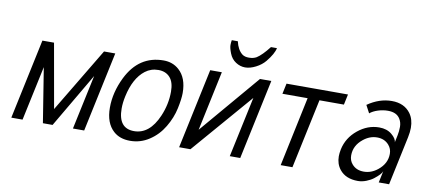

<svg xmlns="http://www.w3.org/2000/svg" viewBox="-69 -982 2737 1239"><g transform="rotate(10 1299.5 -362.5)"><path d="M47.9 0 159.2 -524.4H235.4L310.1 -102.5L563 -524.4H636.7L525.4 0H451.7L527.8 -357.4L318.4 0H254.9L197.8 -357.4L121.6 0Z M952.6 -534.2Q1012.2 -534.2 1053.7 -497.1Q1109.4 -447.3 1109.4 -348.6Q1109.4 -309.6 1095.9 -246.1Q1082.5 -182.6 1046.1 -121.6Q1009.8 -60.5 952.6 -23.2Q895.5 14.2 827.9 14.2Q760.3 14.2 718.8 -23.4Q663.1 -73.7 663.1 -174.3Q663.1 -274.9 712.4 -375Q791 -534.2 952.6 -534.2ZM738.8 -182.1Q738.8 -51.8 842.3 -51.8Q943.8 -51.8 999.5 -181.2Q1033.7 -260.7 1033.7 -343.8Q1033.7 -405.8 1005.9 -436.8Q978 -467.8 929.7 -467.8Q881.3 -467.8 843.8 -439Q774.4 -385.7 748 -262.2Q738.8 -220.2 738.8 -182.1Z M1258.8 -524.4H1335L1252 -132.8L1585 -524.4H1659.2L1547.9 0H1479.5L1564 -396.5L1221.7 0H1147.5ZM1606.4 -647Q1583.5 -619.1 1546.4 -600.1Q1509.3 -581.1 1476.8 -581.1Q1444.3 -581.1 1415.3 -600.1Q1386.2 -619.1 1372.8 -653.6Q1359.4 -688 1359.4 -706.3Q1359.4 -724.6 1362.3 -739.3H1401.9Q1414.1 -684.6 1446.8 -659.2Q1463.4 -647 1491.7 -647.5Q1520 -647.9 1539.6 -659.2Q1573.2 -680.2 1619.1 -739.3H1658.2Q1650.9 -701.7 1606.4 -647Z M1758.8 -524.4H2161.6L2147 -455.6H1986.8L1890.1 0H1813L1909.2 -455.6H1744.1Z M2473.1 -251Q2444.3 -284.2 2395.8 -284.2Q2347.2 -284.2 2305.2 -250Q2250 -205.6 2250 -141.1Q2250 -107.9 2270 -85Q2297.9 -51.8 2347.4 -51.8Q2397 -51.8 2439 -85.9Q2494.1 -130.4 2494.1 -193.8Q2494.1 -227.1 2473.1 -251ZM2397.9 -350.1Q2448.2 -350.1 2480.2 -323.5Q2512.2 -296.9 2512.7 -272.9L2522.5 -319.8Q2528.3 -347.7 2528.3 -376.5Q2528.3 -405.3 2514.6 -427.7Q2492.2 -465.8 2434.6 -465.8Q2402.3 -465.8 2369.9 -455.6Q2337.4 -445.3 2316.9 -428.2L2290 -479Q2366.7 -532.2 2448.2 -532.2Q2529.8 -532.2 2571.3 -476.1Q2598.6 -438.5 2598.6 -382.8Q2598.6 -354.5 2591.3 -319.8L2523.4 0H2455.6L2471.7 -76.2Q2464.4 -55.2 2422.4 -22.5Q2403.8 -7.8 2375.7 3.2Q2347.7 14.2 2320.8 14.2Q2240.7 14.2 2200.7 -36.1Q2172.4 -71.8 2172.4 -121.6Q2172.4 -142.1 2177.7 -168Q2194.3 -245.6 2258.3 -297.9Q2322.3 -350.1 2397.9 -350.1Z"/></g></svg>

Font: Tuffy
Style: Italic
Weight: 400
Italic angle: -12°
Designer: Thatcher Ulrich, Karoly Barta and Michael Everson
Version: Version 001.271